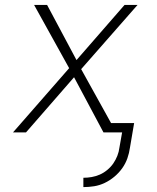

<svg xmlns="http://www.w3.org/2000/svg" viewBox="-20 -540 640 783"><path d="M320 223V185Q337 185 354 182Q371 179 387 172Q403 165 417.5 153Q432 141 442 126.5Q452 112 458.5 95.5Q465 79 467 62L478 0H402L282 -225L86 0H33L262 -262L119 -520H172L292 -295L488 -520H541L311 -258L433 -38H527L510 62Q507 84 499.5 105.5Q492 127 478.5 146Q465 165 446.5 180.5Q428 196 407 206Q386 216 364 219.5Q342 223 320 223Z"/></svg>

Font: Iosevka Aile XLt Obl
Style: Regular
Weight: 200
Italic angle: -9°
Designer: Belleve Invis
Foundry: Belleve Invis
Version: Version 31.1.0; ttfautohint (v1.8.4)